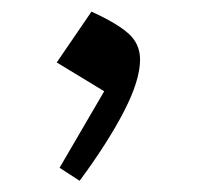

<svg xmlns="http://www.w3.org/2000/svg" viewBox="-20 -773 340 332"><path d="M117.7 -460.4 83 -482.9 160.2 -615.2Q134.3 -630.9 116.7 -641.6Q99.1 -652.3 78.1 -665L138.2 -752.9Q183.1 -732.4 202.6 -714.6Q222.2 -696.8 222.2 -669.9Q222.2 -634.3 194.3 -580.3Q166.5 -526.4 117.7 -460.4Z"/></svg>

Font: Pinar DS2-Regular
Style: Regular
Weight: 400
Designer: Amin Abedi
Version: Version 2.000